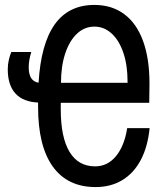

<svg xmlns="http://www.w3.org/2000/svg" viewBox="-20 -753 640 779"><path d="M134.5 -319V-337Q74 -339.5 42.8 -373.5Q11.5 -407.5 11.5 -472Q11.5 -491.5 15.8 -510Q20 -528.5 26 -542H107Q96.5 -509 96.5 -480Q96.5 -423.5 136.5 -417.5Q146 -575.5 202.2 -654.2Q258.5 -733 363 -733Q434 -733 484.2 -695.5Q534.5 -658 560.5 -586.5Q586.5 -515 586.5 -414L585.5 -336H226.5V-310Q226.5 -196 262 -137Q297.5 -78 366 -78Q416 -78 450.2 -119Q484.5 -160 496 -233H587Q579.5 -157.5 551.2 -104Q523 -50.5 476.2 -22.2Q429.5 6 368 6Q254 6 194.2 -77.2Q134.5 -160.5 134.5 -319ZM497.5 -417V-423Q497.5 -488.5 480.5 -538.8Q463.5 -589 433 -617Q402.5 -645 363 -645Q323 -645 292.5 -616.5Q262 -588 244.8 -536.5Q227.5 -485 227.5 -417Z"/></svg>

Font: JuliaMono Medium
Style: Regular
Weight: 500
Monospace: yes
Designer: cormullion
Foundry: corm
Version: Version 0.054; ttfautohint (v1.8.4)